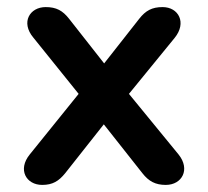

<svg xmlns="http://www.w3.org/2000/svg" viewBox="-20 -517 586 542"><path d="M99 5C129 5 146 -6 164 -28L273 -166L382 -28C400 -5 419 5 448 5C494 5 518 -39 484 -81L344 -252L473 -410C508 -453 484 -497 439 -497C409 -497 391 -487 373 -464L274 -338L175 -464C157 -487 139 -497 109 -497C64 -497 38 -454 74 -411L202 -252L64 -81C29 -38 54 5 99 5Z"/></svg>

Font: SN Pro SemiBold
Style: Regular
Weight: 600
Designer: Tobias Whetton
Foundry: Supernotes
Version: Version 1.003;Glyphs 3.3 (3324)